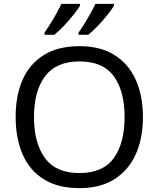

<svg xmlns="http://www.w3.org/2000/svg" viewBox="-20 -964 821 994"><path d="M720 -358Q720 -247 682.5 -164.5Q645 -82 572 -36Q499 10 391 10Q280 10 206.5 -36Q133 -82 97 -165Q61 -248 61 -359Q61 -469 97 -551Q133 -633 206.5 -679Q280 -725 392 -725Q499 -725 572 -679.5Q645 -634 682.5 -551.5Q720 -469 720 -358ZM156 -358Q156 -223 213 -145.5Q270 -68 391 -68Q513 -68 569 -145.5Q625 -223 625 -358Q625 -493 569 -569.5Q513 -646 392 -646Q271 -646 213.5 -569.5Q156 -493 156 -358ZM570 -934Q560 -917 537 -888Q514 -859 487 -830.5Q460 -802 437 -784H387V-796Q401 -815 417 -841Q433 -867 448.5 -894.5Q464 -922 474 -944H570ZM394 -934Q384 -917 361 -888Q338 -859 311 -830.5Q284 -802 261 -784H211V-796Q232 -825 257 -867.5Q282 -910 298 -944H394Z"/></svg>

Font: Noto Sans Kaithi
Style: Regular
Weight: 400
Designer: Monotype Design Team
Foundry: Monotype Imaging Inc.
Version: Version 2.005; ttfautohint (v1.8.4.7-5d5b)